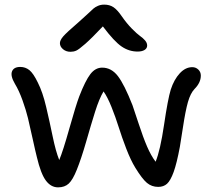

<svg xmlns="http://www.w3.org/2000/svg" viewBox="-20 -826 909 823"><path d="M282.2 -604Q263.2 -604 250 -615.2Q236.8 -626.5 236.8 -641.1Q236.8 -653.3 250.7 -669.7Q264.6 -686 317.9 -731.9Q335 -746.6 354 -764.6Q373 -782.7 380.6 -789.3Q388.2 -795.9 400.1 -801Q412.1 -806.2 426.8 -806.2Q449.7 -806.2 466.3 -795.2Q482.9 -784.2 502.9 -754.9Q522.9 -726.1 544.9 -703.6Q566.9 -681.2 580.1 -671.9Q593.3 -662.6 602.1 -652.3Q610.8 -642.1 610.8 -630.9Q610.8 -618.7 599.6 -611.8Q588.4 -605 569.8 -605Q533.2 -605 501.5 -626.5Q469.7 -647.9 420.9 -712.9Q374 -663.1 345.9 -638.4Q317.9 -613.8 306.6 -608.9Q295.4 -604 282.2 -604ZM229 -22.9Q198.2 -22.9 176.5 -52.2Q154.8 -81.5 138.2 -151.9Q131.8 -176.8 119.9 -231.4Q107.9 -286.1 99.9 -319.6Q91.8 -353 76.7 -395.5Q61.5 -438 43.9 -466.8Q23.9 -501 31.5 -520Q39.1 -539.1 66.9 -539.1Q88.9 -539.1 106 -525.4Q123 -511.7 142.1 -472.2Q163.1 -430.7 177.7 -368.4Q192.4 -306.2 205.6 -241.9Q218.8 -177.7 233.9 -140.1Q250 -178.2 277.8 -277.1Q305.7 -376 319.8 -413.1Q345.7 -480 367.2 -508.1Q388.7 -536.1 418 -536.1Q457.5 -536.1 485.4 -499.8Q513.2 -463.4 547.9 -375Q554.2 -357.4 574 -296.9Q593.8 -236.3 610.6 -197.5Q627.4 -158.7 647 -132.8Q667 -181.2 683.3 -291.7Q699.7 -402.3 711.9 -441.9Q726.1 -485.4 750.5 -511.7Q774.9 -538.1 804.2 -538.1Q819.3 -538.1 830.1 -527.8Q840.8 -517.6 840.8 -502Q840.8 -471.7 814 -444.8Q796.4 -426.3 785.6 -388.7Q774.9 -351.1 764.6 -282.7Q754.4 -214.4 751 -196.8Q737.8 -126 724.4 -88.9Q710.9 -51.8 696 -38.3Q681.2 -24.9 658.2 -24.9Q630.4 -24.9 609.9 -42Q589.4 -59.1 560.1 -106.9Q540.5 -138.7 521.2 -188.7Q502 -238.8 488.8 -281Q475.6 -323.2 458 -367.2Q440.4 -411.1 423.8 -434.1Q405.3 -403.3 387.7 -347.4Q370.1 -291.5 349.4 -219Q328.6 -146.5 309.1 -98.1Q292 -55.2 274.7 -39.1Q257.3 -22.9 229 -22.9Z"/></svg>

Font: Shantell Sans Bouncy
Style: Regular
Weight: 400
Designer: Stephen Nixon, Anya Danilova, Shantell Martin
Foundry: Arrow Type
Version: Version 1.006;[9816181b4]